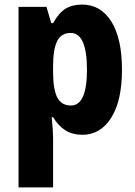

<svg xmlns="http://www.w3.org/2000/svg" viewBox="-20 -579 589 839"><path d="M339 -559Q420 -559 466.5 -485Q513 -411 513 -274Q513 -139 466 -64.5Q419 10 340 10Q296 10 265 -10Q234 -30 212 -67H206Q212 -6 212 24V240H61V-549H183L204 -478H212Q237 -523 266.5 -541Q296 -559 339 -559ZM289 -435Q248 -435 230 -400Q212 -365 212 -289V-264Q212 -189 230 -153.5Q248 -118 290 -118Q360 -118 360 -274Q360 -435 289 -435Z"/></svg>

Font: Noto Sans Tamil Condensed ExtraBold
Style: Regular
Weight: 800
Width: 3
Designer: Jelle Bosma - Monotype Design Team
Foundry: Monotype Imaging Inc.
Version: Version 2.004; ttfautohint (v1.8.4.7-5d5b)